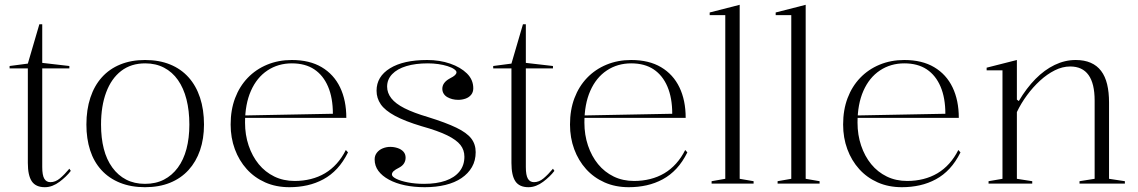

<svg xmlns="http://www.w3.org/2000/svg" viewBox="-20 -765 4741 800"><path d="M167 15Q129 15 112.5 -9.5Q96 -34 96 -86V-480H20V-490L96 -500L144 -664H156V-503L269 -490V-480H156V-69Q156 -35 164.5 -20.5Q173 -6 190 -6Q211 -6 230 -22Q249 -38 269 -62L275 -53Q266 -41 254 -29.5Q242 -18 228 -7.5Q214 3 198.5 9Q183 15 167 15Z M584 -515Q643 -515 688.5 -496.5Q734 -478 765.5 -443Q797 -408 813.5 -358Q830 -308 830 -246Q830 -187 813.5 -139Q797 -91 765.5 -56.5Q734 -22 688.5 -3.5Q643 15 584 15Q526 15 480 -3.5Q434 -22 402.5 -56.5Q371 -91 355.5 -139Q340 -187 340 -246Q340 -308 356.5 -358Q373 -408 404.5 -443Q436 -478 481.5 -496.5Q527 -515 584 -515ZM585 -501Q526 -501 485 -469.5Q444 -438 422.5 -380.5Q401 -323 401 -246Q401 -190 412.5 -145Q424 -100 448 -67Q472 -34 506 -16.5Q540 1 584 1Q629 1 663 -16.5Q697 -34 721 -66.5Q745 -99 757 -144.5Q769 -190 769 -246Q769 -304 757 -351Q745 -398 721.5 -431.5Q698 -465 663.5 -483Q629 -501 585 -501Z M1196 -515Q1270 -515 1320.5 -485Q1371 -455 1397 -401Q1423 -347 1423 -274H1001V-284L1367 -291Q1367 -357 1347 -404Q1327 -451 1289.5 -476Q1252 -501 1196 -501Q1139 -501 1094.5 -471.5Q1050 -442 1025.5 -386.5Q1001 -331 1001 -254Q1001 -203 1016 -158.5Q1031 -114 1058 -81Q1085 -48 1123 -29.5Q1161 -11 1208 -11Q1243 -11 1275 -19Q1307 -27 1334 -43Q1361 -59 1383 -83.5Q1405 -108 1421 -140L1430 -130Q1410 -90 1384.5 -62.5Q1359 -35 1327.5 -18Q1296 -1 1260.5 7Q1225 15 1186 15Q1130 15 1085 -5Q1040 -25 1008 -60.5Q976 -96 958.5 -143.5Q941 -191 941 -246Q941 -307 959.5 -356Q978 -405 1012 -440.5Q1046 -476 1093 -495.5Q1140 -515 1196 -515Z M1750 15Q1705 15 1667 7Q1629 -1 1600.5 -16.5Q1572 -32 1556.5 -53Q1541 -74 1541 -101Q1541 -117 1550.5 -129Q1560 -141 1575 -147Q1590 -153 1606 -153Q1622 -153 1637 -148Q1652 -143 1661 -133Q1670 -123 1670 -108Q1670 -95 1663.5 -84.5Q1657 -74 1644 -67Q1626 -58 1619.5 -51.5Q1613 -45 1613 -38Q1613 -29 1631 -20Q1649 -11 1679.5 -5Q1710 1 1747 1Q1799 1 1836.5 -12Q1874 -25 1894.5 -50.5Q1915 -76 1915 -112Q1915 -140 1898.5 -161Q1882 -182 1843.5 -201Q1805 -220 1737 -239Q1667 -260 1625.5 -282.5Q1584 -305 1566.5 -330.5Q1549 -356 1549 -387Q1549 -446 1605 -480.5Q1661 -515 1760 -515Q1812 -515 1855.5 -500Q1899 -485 1925.5 -459Q1952 -433 1952 -397Q1952 -381 1943 -370Q1934 -359 1919.5 -354Q1905 -349 1889 -349Q1876 -349 1864.5 -352Q1853 -355 1843.5 -360.5Q1834 -366 1828.5 -375Q1823 -384 1823 -395Q1823 -421 1854 -438Q1870 -446 1876 -452Q1882 -458 1882 -464Q1882 -470 1872 -477Q1862 -484 1844.5 -489.5Q1827 -495 1806 -498Q1785 -501 1763 -501Q1711 -501 1673 -489.5Q1635 -478 1614 -456Q1593 -434 1593 -404Q1593 -378 1610.5 -355.5Q1628 -333 1665.5 -314Q1703 -295 1764 -277Q1838 -254 1881.5 -233Q1925 -212 1943.5 -188Q1962 -164 1962 -131Q1962 -96 1946.5 -69Q1931 -42 1903 -23Q1875 -4 1836 5.5Q1797 15 1750 15Z M2182 15Q2144 15 2127.5 -9.5Q2111 -34 2111 -86V-480H2035V-490L2111 -500L2159 -664H2171V-503L2284 -490V-480H2171V-69Q2171 -35 2179.5 -20.5Q2188 -6 2205 -6Q2226 -6 2245 -22Q2264 -38 2284 -62L2290 -53Q2281 -41 2269 -29.5Q2257 -18 2243 -7.5Q2229 3 2213.5 9Q2198 15 2182 15Z M2610 -515Q2684 -515 2734.5 -485Q2785 -455 2811 -401Q2837 -347 2837 -274H2415V-284L2781 -291Q2781 -357 2761 -404Q2741 -451 2703.5 -476Q2666 -501 2610 -501Q2553 -501 2508.5 -471.5Q2464 -442 2439.5 -386.5Q2415 -331 2415 -254Q2415 -203 2430 -158.5Q2445 -114 2472 -81Q2499 -48 2537 -29.5Q2575 -11 2622 -11Q2657 -11 2689 -19Q2721 -27 2748 -43Q2775 -59 2797 -83.5Q2819 -108 2835 -140L2844 -130Q2824 -90 2798.5 -62.5Q2773 -35 2741.5 -18Q2710 -1 2674.5 7Q2639 15 2600 15Q2544 15 2499 -5Q2454 -25 2422 -60.5Q2390 -96 2372.5 -143.5Q2355 -191 2355 -246Q2355 -307 2373.5 -356Q2392 -405 2426 -440.5Q2460 -476 2507 -495.5Q2554 -515 2610 -515Z M3062 -20 3120 -10V0H2945V-10L3002 -20V-702H2937V-713L3062 -745Z M3337 -20 3395 -10V0H3220V-10L3277 -20V-702H3212V-713L3337 -745Z M3748 -515Q3822 -515 3872.5 -485Q3923 -455 3949 -401Q3975 -347 3975 -274H3553V-284L3919 -291Q3919 -357 3899 -404Q3879 -451 3841.5 -476Q3804 -501 3748 -501Q3691 -501 3646.5 -471.5Q3602 -442 3577.5 -386.5Q3553 -331 3553 -254Q3553 -203 3568 -158.5Q3583 -114 3610 -81Q3637 -48 3675 -29.5Q3713 -11 3760 -11Q3795 -11 3827 -19Q3859 -27 3886 -43Q3913 -59 3935 -83.5Q3957 -108 3973 -140L3982 -130Q3962 -90 3936.5 -62.5Q3911 -35 3879.5 -18Q3848 -1 3812.5 7Q3777 15 3738 15Q3682 15 3637 -5Q3592 -25 3560 -60.5Q3528 -96 3510.5 -143.5Q3493 -191 3493 -246Q3493 -307 3511.5 -356Q3530 -405 3564 -440.5Q3598 -476 3645 -495.5Q3692 -515 3748 -515Z M4667 -10V0H4478V-10L4541 -20V-346Q4541 -417 4515.5 -452.5Q4490 -488 4439 -488Q4407 -488 4375 -472Q4343 -456 4313.5 -429Q4284 -402 4259 -368Q4234 -334 4217 -298V-20L4281 -10V0H4099V-10L4157 -20V-472H4091V-483L4217 -515V-350L4225 -344Q4257 -398 4294.5 -436Q4332 -474 4374.5 -494.5Q4417 -515 4462 -515Q4498 -515 4524.5 -503.5Q4551 -492 4568 -469.5Q4585 -447 4593 -414Q4601 -381 4601 -338V-20Z"/></svg>

Font: Kalnia Light
Style: Regular
Weight: 300
Designer: Frida Medrano
Foundry: Frida Medrano
Version: Version 1.105